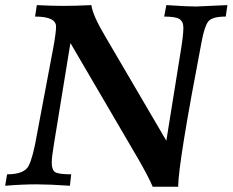

<svg xmlns="http://www.w3.org/2000/svg" viewBox="-34 -713 893 737"><path d="M649.9 3.9H552.2Q536.1 -34.7 493.7 -107.9L236.3 -547.9L173.8 -164.6Q164.6 -109.9 164.6 -89.4Q164.6 -63 175.8 -53.5Q187 -43.9 239.3 -43.9L234.4 0Q154.3 -5.4 106.9 -5.4Q51.3 -5.4 -14.2 0L-6.8 -43.9Q59.1 -43.9 75.9 -76.4Q92.8 -108.9 108.4 -200.2L170.9 -531.7Q181.2 -588.4 181.2 -610.8Q181.2 -649.4 100.6 -649.4L107.4 -693.4Q167 -690.4 206.1 -690.4Q256.3 -690.4 316.9 -693.4Q320.8 -655.8 371.1 -571.3L604.5 -172.9L658.7 -510.3Q669.9 -577.1 669.9 -606Q669.9 -630.4 654.8 -639.9Q639.6 -649.4 596.2 -649.4L604.5 -693.4Q685.1 -688 718.3 -688L838.9 -693.4L832.5 -649.4Q779.8 -649.4 765.1 -630.1Q750.5 -610.8 739.3 -549.8Q649.9 -83.5 649.9 3.9Z"/></svg>

Font: Kelvinch
Style: Bold Italic
Weight: 700
Italic angle: -10°
Designer: Paul James Miller
Foundry: High-Logic / Made with FontCreator
Version: Version 3.30 September 23, 2016